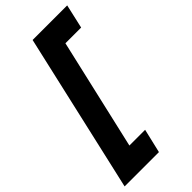

<svg xmlns="http://www.w3.org/2000/svg" viewBox="-270 -809 993 993"><g transform="rotate(-45 226.0 -313.0)"><path d="M422 -617H307L167 -9H282L251 123H0L199 -749H452Z"/></g></svg>

Font: Panefresco 999wt
Style: Italic
Weight: 900
Version: Version 1.001